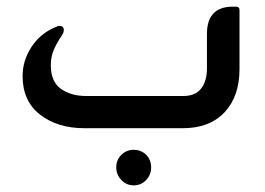

<svg xmlns="http://www.w3.org/2000/svg" viewBox="-20 -386 797 578"><path d="M681 -366H690Q701 -366 701 -356V-178Q701 -96 656 -48Q611 0 530 0H235Q153 0 100.5 -41Q48 -82 48 -157Q48 -203 74 -243.5Q100 -284 144 -303Q154 -308 159 -308Q172 -308 172 -296Q172 -290 170 -286Q168 -282 166 -279Q153 -260 143 -238.5Q133 -217 133 -189Q133 -140 163.5 -118.5Q194 -97 239 -97H532Q568 -97 585.5 -119.5Q603 -142 603 -180V-284Q603 -366 681 -366ZM382 65Q405 65 420 80Q435 95 435 118Q435 140 420 156Q405 172 382 172Q361 172 345.5 156Q330 140 330 118Q330 95 345.5 80Q361 65 382 65Z"/></svg>

Font: Zain
Style: Bold
Weight: 700
Designer: Zain,Boutros
Foundry: Mobile Telecommunications Company (Zain), 2024
Version: Version 1.50; ttfautohint (v1.8.4)